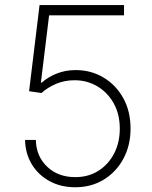

<svg xmlns="http://www.w3.org/2000/svg" viewBox="-20 -748 617 777"><path d="M284.7 9.8Q226.1 9.8 180.7 -14.9Q135.3 -39.6 108.9 -82.8Q82.5 -126 81.5 -181.6H125Q126.5 -115.7 170.7 -73.5Q214.8 -31.2 284.7 -31.2Q337.9 -31.2 378.4 -56.9Q418.9 -82.5 441.9 -127Q464.8 -171.4 464.8 -227.1Q464.8 -286.1 439.9 -330.3Q415 -374.5 373.5 -398.9Q332 -423.3 281.7 -423.3Q241.7 -423.3 207 -408.7Q172.4 -394 147.9 -371.6L97.7 -378.9L140.1 -727.5H481.9V-686H178.7L145.5 -413.6H148.9Q174.3 -436.5 209.7 -450.4Q245.1 -464.4 286.6 -464.4Q348.1 -464.4 398.4 -434.6Q448.7 -404.8 478.5 -351.6Q508.3 -298.3 508.3 -227.5Q508.3 -159.7 479.5 -106Q450.7 -52.2 400.1 -21.2Q349.6 9.8 284.7 9.8Z"/></svg>

Font: Inter Extra Light
Style: Regular
Weight: 200
Designer: Rasmus Andersson
Foundry: rsms
Version: Version 4.000;git-3c8e0fc